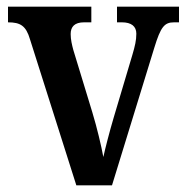

<svg xmlns="http://www.w3.org/2000/svg" viewBox="-20 -556 558 576"><path d="M70 -438 209 0H316L443 -413C462 -475 473 -489 502 -489H517V-536H331V-489H346C374 -489 389 -477 389 -455C389 -435 385 -418 377 -391L321 -203C308 -159 296 -112 290 -85C284 -118 271 -173 257 -219L200 -406C196 -421 192 -437 192 -454C192 -476 204 -489 232 -489H254V-536H4V-489C41 -489 58 -479 70 -438Z"/></svg>

Font: Noto Serif Bengali Condensed SemiBold
Style: Regular
Weight: 600
Width: 3
Designer: Juan Bruce, Universal Thirst, Indian Type Foundry and the Monotype Design Team.
Foundry: Monotype Imaging Inc.
Version: Version 2.003